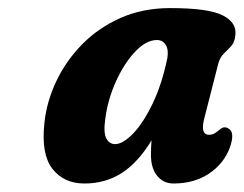

<svg xmlns="http://www.w3.org/2000/svg" viewBox="-20 -736 588 463"><path d="M473.5 -454Q461.5 -411 484 -411Q492 -411 497.2 -414.2Q502.5 -417.5 510 -423.5Q520 -433 531 -426Q547.5 -417 534 -379.5Q519.5 -341 483.8 -317.2Q448 -293.5 398.5 -293.5Q374 -293.5 359 -312Q344 -330.5 344 -362.5Q344 -381 345.5 -397.5Q312.5 -343.5 273.2 -318.5Q234 -293.5 183.5 -293.5Q134 -293.5 106.5 -328.8Q79 -364 87 -438.5Q92 -489.5 115.2 -539Q138.5 -588.5 177.5 -628.5Q216.5 -668.5 270.2 -692.5Q324 -716.5 390.5 -716.5Q482.5 -716.5 517 -699Q551.5 -681.5 547.5 -651Q546 -634.5 537.8 -625.2Q529.5 -616 520.5 -607.5Q511.5 -599 507 -585ZM234 -450.5Q229 -415.5 236.5 -402Q244 -388.5 257.5 -388.5Q276.5 -388.5 301.2 -414.2Q326 -440 348.2 -486.5Q370.5 -533 383.5 -595.5Q387 -616.5 379.5 -628Q372 -639.5 358.5 -639.5Q332.5 -639.5 306 -611.5Q279.5 -583.5 259.8 -540Q240 -496.5 234 -450.5Z"/></svg>

Font: Fraunces 144pt SuperSoft
Style: Bold Italic
Weight: 700
Italic angle: -16°
Version: Version 1.000;[0bf87f6ff]